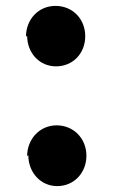

<svg xmlns="http://www.w3.org/2000/svg" viewBox="-20 -574 391 651"><path d="M76 -48C76 11 118 57 174 57C231 57 273 12 273 -46C273 -104 230 -149 172 -149C115 -149 72 -103 72 -44ZM72 -453C72 -394 114 -349 170 -349C227 -349 269 -393 269 -451C269 -510 226 -554 168 -554C111 -554 68 -509 68 -449Z"/></svg>

Font: GenEiGothic-pro-Regular
Style: Bold
Weight: 700
Designer: Ryoko NISHIZUKA (kana & ideographs); Paul D. Hunt (Latin, Greek & Cyrillic); Wenlong ZHANG (bopomofo); Sandoll Communica
Foundry: Adobe Systems Incorporated; o_tamon
Version: Version 1.000.140830